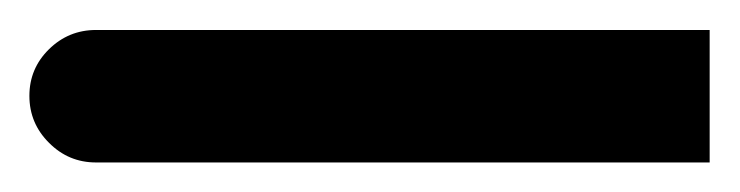

<svg xmlns="http://www.w3.org/2000/svg" viewBox="-65 -110 501 130"><path d="M0 -89.7Q-18.6 -89.7 -31.9 -76.6Q-45.1 -63.6 -45.1 -45.1Q-45.1 -26.5 -31.8 -13.3Q-18.6 0 0 0H415.5V-89.7Z"/></svg>

Font: Estedad-VF-FD Black
Style: Regular
Weight: 900
Designer: Amin Abedi
Version: Version 4.000